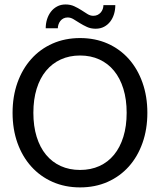

<svg xmlns="http://www.w3.org/2000/svg" viewBox="-20 -816 702 843"><path d="M35.2 0ZM627 -320.8Q627 -248.5 605.7 -188.5Q584.5 -128.4 545.7 -85Q506.8 -41.5 452.4 -17.3Q397.9 6.8 331.5 6.8Q265.6 6.8 210.9 -17.3Q156.2 -41.5 117.2 -85Q78.1 -128.4 56.6 -188.5Q35.2 -248.5 35.2 -320.8Q35.2 -392.6 56.6 -452.9Q78.1 -513.2 117.2 -556.9Q156.2 -600.6 210.9 -624.8Q265.6 -648.9 331.5 -648.9Q397.9 -648.9 452.4 -624.8Q506.8 -600.6 545.7 -556.9Q584.5 -513.2 605.7 -452.9Q627 -392.6 627 -320.8ZM536.1 -320.8Q536.1 -379.4 521.7 -426Q507.3 -472.7 480.7 -505.1Q454.1 -537.6 416.3 -554.9Q378.4 -572.3 331.5 -572.3Q284.7 -572.3 246.8 -554.9Q209 -537.6 182.1 -505.1Q155.3 -472.7 140.9 -426Q126.5 -379.4 126.5 -320.8Q126.5 -262.2 140.9 -215.6Q155.3 -168.9 182.1 -136.5Q209 -104 246.8 -86.9Q284.7 -69.8 331.5 -69.8Q378.4 -69.8 416.3 -86.9Q454.1 -104 480.7 -136.5Q507.3 -168.9 521.7 -215.6Q536.1 -262.2 536.1 -320.8ZM389.6 -746.6Q400.4 -746.6 408.7 -750.7Q417 -754.9 422.6 -761.5Q428.2 -768.1 431.2 -776.6Q434.1 -785.2 434.1 -793.5H486.3Q486.3 -772.9 480.7 -754.4Q475.1 -735.8 464.1 -721.4Q453.1 -707 437 -698.5Q420.9 -689.9 399.9 -689.9Q378.4 -689.9 361.6 -697.8Q344.7 -705.6 330.3 -714.6Q315.9 -723.6 303.2 -731.4Q290.5 -739.3 277.3 -739.3Q266.6 -739.3 258.5 -735.1Q250.5 -731 245.1 -724.1Q239.7 -717.3 236.8 -708.7Q233.9 -700.2 233.9 -691.9H180.7Q180.7 -712.4 186.5 -731.2Q192.4 -750 203.4 -764.4Q214.4 -778.8 230.7 -787.6Q247.1 -796.4 267.6 -796.4Q289.1 -796.4 305.9 -788.6Q322.8 -780.8 337.2 -771.5Q351.6 -762.2 364 -754.4Q376.5 -746.6 389.6 -746.6Z"/></svg>

Font: Carlito
Style: Regular
Weight: 400
Designer: Lukasz Dziedzic
Foundry: tyPoland Lukasz Dziedzic
Version: Version 1.103; Beta1; all basic design good, some composites